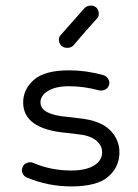

<svg xmlns="http://www.w3.org/2000/svg" viewBox="-20 -656 493 688"><path d="M235 12Q152 12 76 -20Q65 -25 60.5 -35.5Q56 -46 61 -57Q65 -68 77 -72.5Q89 -77 100 -72Q163 -45 235 -45Q288 -45 317 -63Q346 -81 346 -110Q346 -136 323.5 -153.5Q301 -171 259 -175L217 -180Q63 -194 63 -289Q63 -336 101.5 -370Q140 -404 228 -404Q288 -404 350 -387Q361 -384 367.5 -373.5Q374 -363 371 -353Q369 -342 358.5 -336Q348 -330 336 -332Q280 -347 228 -347Q180 -347 152.5 -330.5Q125 -314 125 -289Q125 -245 223 -237L265 -232Q340 -224 374 -190Q408 -156 408 -110Q408 -58 368 -23Q328 12 235 12ZM201 -491Q192 -499 191 -511Q190 -523 198 -531Q268 -610 283 -627Q291 -635 303.5 -636Q316 -637 325 -629Q333 -621 334 -609Q335 -597 327 -589Q314 -575 300 -559Q286 -543 269 -523.5Q252 -504 243 -493Q235 -485 222.5 -484.5Q210 -484 201 -491Z"/></svg>

Font: Hoogli Medium
Style: Regular
Weight: 500
Designer: Anand Singh Naorem
Foundry: Brand New Type
Version: Version 1.00 b007